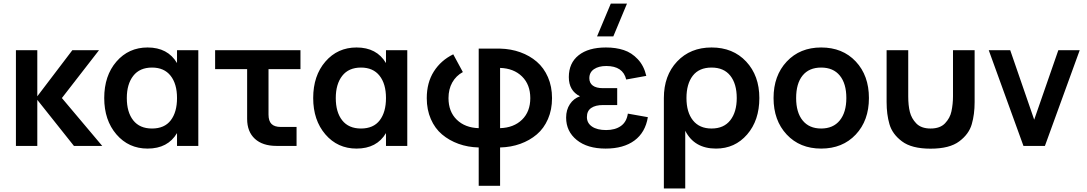

<svg xmlns="http://www.w3.org/2000/svg" viewBox="-20 -823 6130 1083"><path d="M69.8 0V-540H190.4V-279.8L388.2 -540H538.6L329.1 -270L556.6 0H397L190.4 -259.8V0Z M978.5 -540H1098.6V0H978.5V-72.3Q926.8 15.1 812.5 15.1Q705.6 15.1 636.7 -64.9Q567.9 -145 567.9 -270Q567.9 -396 636.7 -475.6Q705.6 -555.2 812.5 -555.2Q926.3 -555.2 978.5 -467.3ZM837.4 -441.9Q768.1 -441.9 731.7 -395.3Q695.3 -348.6 695.3 -270Q695.3 -189.9 731.7 -144Q768.1 -98.1 837.4 -98.1Q907.7 -98.1 943.1 -144.3Q978.5 -190.4 978.5 -270Q978.5 -350.1 942.1 -396Q905.8 -441.9 837.4 -441.9Z M1193.4 -433.1V-540H1674.8V-433.1H1494.6V-176.8Q1494.6 -140.6 1511.5 -123.8Q1528.3 -106.9 1564.5 -106.9H1652.8V0H1539.6Q1461.4 0 1417.7 -40Q1374 -80.1 1374 -152.3V-433.1Z M2157.2 -540H2277.3V0H2157.2V-72.3Q2105.5 15.1 1991.2 15.1Q1884.3 15.1 1815.4 -64.9Q1746.6 -145 1746.6 -270Q1746.6 -396 1815.4 -475.6Q1884.3 -555.2 1991.2 -555.2Q2105 -555.2 2157.2 -467.3ZM2016.1 -441.9Q1946.8 -441.9 1910.4 -395.3Q1874 -348.6 1874 -270Q1874 -189.9 1910.4 -144Q1946.8 -98.1 2016.1 -98.1Q2086.4 -98.1 2121.8 -144.3Q2157.2 -190.4 2157.2 -270Q2157.2 -350.1 2120.8 -396Q2084.5 -441.9 2016.1 -441.9Z M2680.2 225.1V8.8Q2619.1 7.3 2566.4 -11.7Q2513.7 -30.8 2473.4 -64.7Q2433.1 -98.6 2410.2 -151.4Q2387.2 -204.1 2387.2 -269.5Q2387.2 -356.9 2427.2 -419.9Q2467.3 -482.9 2536.6 -516.6L2590.8 -416.5Q2552.2 -395.5 2531 -357.7Q2509.8 -319.8 2509.8 -269.5Q2509.8 -193.4 2556.4 -147.9Q2603 -102.5 2680.2 -100.1V-548.8H2800.8Q2861.8 -547.4 2914.8 -528.3Q2967.8 -509.3 3007.8 -474.9Q3047.9 -440.4 3070.8 -387.7Q3093.8 -335 3093.8 -269.5Q3093.8 -204.1 3070.8 -151.4Q3047.9 -98.6 3007.8 -64.7Q2967.8 -30.8 2915 -11.7Q2862.3 7.3 2800.8 8.8V225.1ZM2800.8 -439.9V-100.1Q2877.9 -102.5 2924.6 -147.9Q2971.2 -193.4 2971.2 -269.5Q2971.2 -345.7 2924.6 -391.6Q2877.9 -437.5 2800.8 -439.9Z M3516.6 -802.7 3439.5 -617.7H3347.7L3425.3 -802.7ZM3396 15.1Q3293 15.1 3233.2 -33.4Q3173.3 -82 3173.3 -159.7Q3173.3 -203.6 3194.6 -235.6Q3215.8 -267.6 3251.5 -279.8Q3188.5 -311 3188.5 -388.2Q3188.5 -467.3 3243.7 -511.2Q3298.8 -555.2 3397.9 -555.2Q3454.1 -555.2 3498.5 -540.5Q3543 -525.9 3577.6 -489Q3612.3 -452.1 3625.5 -395L3512.2 -374.5Q3494.1 -450.7 3399.9 -450.7Q3356.9 -450.7 3330.6 -432.9Q3304.2 -415 3304.2 -381.8Q3304.2 -355 3323.7 -340.3Q3343.3 -325.7 3381.3 -325.7H3461.4V-230.5H3381.3Q3338.9 -230.5 3314.7 -213.9Q3290.5 -197.3 3290.5 -162.6Q3290.5 -128.9 3319.3 -109.1Q3348.1 -89.4 3398.9 -89.4Q3449.7 -89.4 3482.2 -112.3Q3514.6 -135.3 3521.5 -182.1L3634.3 -162.1Q3620.1 -75.7 3558.6 -30.3Q3497.1 15.1 3396 15.1Z M3845.2 240.2H3724.6V-270Q3724.6 -397 3799.3 -476.1Q3874 -555.2 3993.7 -555.2Q4114.7 -555.2 4189 -475.6Q4263.2 -396 4263.2 -270Q4263.2 -144 4194.3 -64.5Q4125.5 15.1 4018.6 15.1Q3896.5 15.1 3845.2 -85.4ZM3993.7 -98.1Q4063 -98.1 4099.4 -144.8Q4135.7 -191.4 4135.7 -270Q4135.7 -350.1 4099.4 -396Q4063 -441.9 3993.7 -441.9Q3923.3 -441.9 3887.7 -395.8Q3852.1 -349.6 3852.1 -270Q3852.1 -189.9 3888.7 -144Q3925.3 -98.1 3993.7 -98.1Z M4611.8 15.1Q4491.7 15.1 4417.5 -64.2Q4343.3 -143.6 4343.3 -270Q4343.3 -396.5 4417.7 -475.8Q4492.2 -555.2 4611.8 -555.2Q4732.9 -555.2 4807.1 -476.1Q4881.3 -397 4881.3 -270Q4881.3 -143.1 4806.9 -64Q4732.4 15.1 4611.8 15.1ZM4611.8 -98.1Q4679.7 -98.1 4716.8 -143.8Q4753.9 -189.5 4753.9 -270Q4753.9 -351.6 4717 -396.7Q4680.2 -441.9 4611.8 -441.9Q4543.5 -441.9 4507.1 -397Q4470.7 -352.1 4470.7 -270Q4470.7 -188.5 4507.6 -143.3Q4544.4 -98.1 4611.8 -98.1Z M4981 -247.1V-540H5103V-279.8Q5103 -227.5 5112.3 -191.2Q5121.6 -154.8 5147.9 -127.4Q5175.8 -98.1 5229 -98.1Q5282.7 -98.1 5310.5 -127.4Q5338.9 -157.2 5346.7 -194.8Q5355.5 -236.3 5355.5 -279.8V-540H5477.5V-247.1Q5477.5 -177.7 5461.4 -122.6Q5445.3 -66.4 5391.1 -25.9Q5336.4 15.6 5229 15.6Q5122.1 15.6 5067.4 -25.9Q5013.2 -66.4 4997.1 -122.6Q4981 -177.7 4981 -247.1Z M5874 0H5752.9L5557.1 -540H5678.2L5813.5 -147.9L5949.7 -540H6070.3Z"/></svg>

Font: Vela Sans Bd
Style: Bold
Weight: 700
Designer: Principal design: Mikhail Sharanda - project Manrope.
Design modification: Ravid Balaliev
Foundry: Mikhail Sharanda
Version: Version 1.001